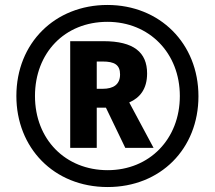

<svg xmlns="http://www.w3.org/2000/svg" viewBox="-20 -744 867 774"><path d="M414 10C627 10 780 -144 780 -356C780 -569 624 -724 413 -724C202 -724 46 -571 46 -357C46 -149 196 10 414 10ZM414 -58C244 -58 121 -182 121 -357C121 -530 240 -656 413 -656C582 -656 705 -530 705 -357C705 -184 583 -58 414 -58ZM263 -148H370V-310H407L485 -148H599L501 -331C544 -350 573 -385 573 -448C573 -533 519 -578 397 -578H263ZM394 -386H370V-496H394C441 -496 464 -483 464 -444C464 -404 438 -386 394 -386Z"/></svg>

Font: Noto Sans Myanmar UI SemiCondensed
Style: Bold
Weight: 700
Width: 4
Designer: Monotype Design Team
Foundry: Monotype Imaging Inc.
Version: Version 2.103